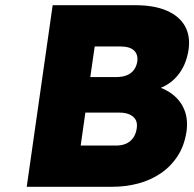

<svg xmlns="http://www.w3.org/2000/svg" viewBox="-20 -720 749 740"><path d="M83 0 183 -700H500Q574 -700 622.5 -679Q671 -658 692.5 -620Q714 -582 707 -530Q698 -468 663 -427Q628 -386 571 -372V-391Q615 -380 646 -355.5Q677 -331 691 -295.5Q705 -260 699 -214Q691 -160 665.5 -120Q640 -80 601 -53Q562 -26 513.5 -13Q465 0 410 0ZM291 -159H427Q450 -159 466.5 -166.5Q483 -174 493.5 -189Q504 -204 507 -225Q510 -245 503 -258Q496 -271 480 -278.5Q464 -286 440 -286H309ZM328 -423H428Q452 -423 469 -430Q486 -437 496 -450.5Q506 -464 509 -482Q513 -509 497 -525Q481 -541 442 -541H345Z"/></svg>

Font: Lexend ExtBd
Style: Italic
Weight: 800
Italic angle: -8.13011°
Designer: Bonnie Shaver-Troup, Thomas Jockin
Foundry: Lexend
Version: Version 1.007